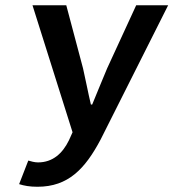

<svg xmlns="http://www.w3.org/2000/svg" viewBox="-20 -511 662 733"><path d="M88 102 53 192C72 198 93 202 123 202C241 202 305 133 364 22L622 -491H500L389 -250C370 -206 351 -157 332 -112H327C316 -158 307 -207 297 -250L233 -491H104L257 -6L243 25C219 74 182 109 125 109C112 109 98 105 88 102Z"/></svg>

Font: Falling Sky
Style: ExtObl
Weight: 400
Designer: Paul D. Hunt
Foundry: Adobe Systems Incorporated
Version: Version 1.02